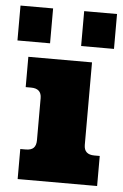

<svg xmlns="http://www.w3.org/2000/svg" viewBox="-93 -714 480 751"><g transform="rotate(5 146.5 -338.5)"><path d="M-43 -677H85V-540H-43ZM207 -677H336V-540H207ZM5 -118H26Q48 -118 57.5 -128Q67 -138 67 -158V-323Q67 -361 26 -361H5V-480H255V-156Q255 -118 296 -118H317V0H5Z"/></g></svg>

Font: Pridi
Style: Bold
Weight: 700
Designer: Katatrad Team
Foundry: CadsonDemak
Version: Version 1.001